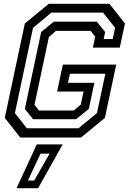

<svg xmlns="http://www.w3.org/2000/svg" viewBox="-20 -720 679 1005"><path d="M86 0 5 -103 110 -597 235 -700H553L634 -597L607 -471H466L478.5 -528L454.5 -558.5H273L236 -527L160.5 -171.5L184 -141.5H365.5L402.5 -172L417.5 -241H279L309 -382H588.5L529 -103L404 0ZM120.5 -48.5H391L487.5 -128L531.5 -334H346L335.5 -286.5H474L445 -150L378.5 -96H153.5L110 -149.5L195.5 -552.5L261.5 -606.5H487L530.5 -552.5L522.5 -515.5H570L582.5 -574.5L519.5 -654H249L153 -574.5L58 -128ZM66.5 265 172.5 36H308L179.5 265ZM126 225H159L239.5 84.5H192Z"/></svg>

Font: Tourney Medium
Style: Italic
Weight: 500
Italic angle: -12°
Version: Version 1.015